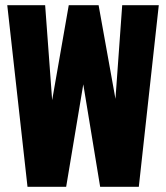

<svg xmlns="http://www.w3.org/2000/svg" viewBox="-20 -720 640 740"><path d="M86 0 8 -700H154L181 -334L245 -700H360L425 -339L451 -700H592L515 0H366L301 -395L235 0Z"/></svg>

Font: Red Hat Mono VF Light
Style: Regular
Weight: 300
Monospace: yes
Designer: Pentagram, MCKL
Foundry: Pentagram, MCKL
Version: Version 1.023